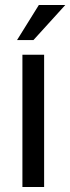

<svg xmlns="http://www.w3.org/2000/svg" viewBox="-20 -745 280 765"><path d="M155.8 0H69.3V-526.9H155.8ZM240.2 -725.1 113.3 -585.4H47.9L134.8 -725.1Z"/></svg>

Font: Myanmar Pyu Pro
Style: Regular
Weight: 400
Designer: Khon Soe Zaw Thu
Foundry: PaOh Unicode
Version: Version 2.00 April 29, 2017